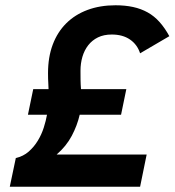

<svg xmlns="http://www.w3.org/2000/svg" viewBox="-20 -708 662 728"><path d="M17.1 0 40 -108.9Q68.4 -115.2 88.9 -133.3Q109.4 -151.4 123.5 -174.8Q137.7 -198.2 146 -224.4Q154.3 -250.5 158.2 -272.9H85.9L106 -370.1H164.1Q164.1 -380.4 163.1 -393.6Q162.1 -406.7 162.1 -431.2Q162.1 -491.2 179.9 -538.8Q197.8 -586.4 231.2 -619.6Q264.6 -652.8 312 -670.4Q359.4 -688 418 -688Q454.6 -688 484.9 -681.4Q515.1 -674.8 540 -660.9Q564.9 -647 585 -624.5Q605 -602.1 622.1 -570.8L511.2 -505.9Q500.5 -539.1 472.9 -558.1Q445.3 -577.1 403.8 -577.1Q373.5 -577.1 351.3 -566.2Q329.1 -555.2 314.5 -536.4Q299.8 -517.6 292.5 -492.7Q285.2 -467.8 285.2 -439.9Q285.2 -422.9 285.4 -405.8Q285.6 -388.7 287.1 -370.1H459L439 -272.9H282.2Q272.9 -232.4 252.2 -193.1Q231.4 -153.8 194.8 -122.1H536.1L511.2 0Z"/></svg>

Font: Lorenzo Sans
Style: Bold Italic
Weight: 700
Italic angle: -12°
Foundry: Intel Corporation
Version: Version 1.00; ttfautohint (v1.5)